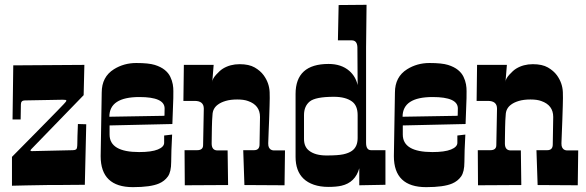

<svg xmlns="http://www.w3.org/2000/svg" viewBox="-20 -770 2440 799"><path d="M66.9 -335 66.4 -301.3Q65.9 -288.6 65.9 -272.9H32.2L35.2 -498L331.1 -500L328.1 -374L110.8 -149.9Q102.1 -141.1 112.8 -141.1L283.2 -145Q291.5 -145 296.6 -148.2Q301.8 -151.4 301.8 -173.3Q301.8 -195.3 304.2 -253.9L338.9 -252.9L333 -1Q297.9 -0.5 267.6 -0.5L214.8 0Q195.3 0 175.8 0L89.8 1.5Q61.5 2.4 29.8 2.9V-117.2Q91.8 -180.2 127 -215.6Q162.1 -251 182.1 -271.7Q202.1 -292.5 218.3 -308.6Q253.9 -344.7 255.6 -349.1Q257.3 -353.5 252.7 -354.2Q248 -355 241.2 -355L83 -352.1Q66.9 -352.1 66.9 -335Z M398.9 -120.1 403.3 -384.8Q403.3 -450.2 454.1 -481.9Q495.6 -507.8 547.1 -507.8Q598.6 -507.8 624.3 -499.8Q649.9 -491.7 665.5 -479Q681.2 -466.3 688.7 -450.4Q696.3 -434.6 699 -419.2Q701.7 -403.8 701.4 -390.4Q701.2 -377 701.2 -361.3Q701.2 -345.7 697.3 -253.9Q697.3 -253.9 436 -248V-210Q436 -137.2 559.1 -137.2Q610.4 -137.2 636.7 -147.9Q663.1 -158.7 663.1 -175.8V-206.1L696.3 -210Q692.4 -137.7 692.4 -96.2Q692.4 -54.7 678.5 -35.4Q664.6 -16.1 641.6 -6.3Q606.4 8.8 533.2 8.8Q398.9 8.8 398.9 -120.1ZM664.6 -292.5 665 -318.8Q665 -366.2 560.1 -366.2Q435.1 -366.2 435.1 -284.2L664.1 -288.1Q664.1 -289.1 664.6 -292.5Z M828.1 -317.9Q828.1 -350.1 790 -350.1H743.2L745.1 -500H869.1L863.3 -428.2Q863.3 -441.4 879.2 -459Q895 -476.6 907.7 -484.4Q938 -502.9 977.1 -502.9Q1016.1 -502.9 1039.8 -489.3Q1063.5 -475.6 1077.1 -457Q1100.6 -424.8 1102.1 -386.2Q1103 -365.7 1101.8 -329.6Q1100.6 -293.5 1099.9 -270Q1099.1 -246.6 1098.1 -226.1Q1096.2 -185.1 1096.2 -173.6Q1096.2 -162.1 1098.9 -157Q1101.6 -151.9 1105 -148.9Q1111.3 -144 1121.1 -144H1166L1164.1 1L997.1 0L992.2 -145H1037.1Q1060.1 -145 1060.1 -168.9L1062 -283.2Q1062 -332.5 1012.2 -349.6Q995.1 -356 967.3 -356Q939.5 -356 919.4 -350.1Q899.4 -344.2 887.2 -335Q865.2 -319.3 864.3 -292Q862.3 -269.5 861.8 -240.5Q861.3 -211.4 861.1 -195.8Q860.8 -180.2 860.8 -172.9Q860.8 -144 885.3 -144H927.2L929.2 0L749 1L748 -145H800.3Q825.2 -145 825.2 -166Z M1503.4 -175.8Q1503.4 -145 1524.4 -145H1584V-1L1475.1 1V-69.8Q1458.5 -10.3 1400.9 2.9Q1379.9 7.8 1346.4 7.8Q1313 7.8 1286.4 -1.2Q1259.8 -10.3 1242.7 -26.9Q1210 -58.6 1210 -117.2V-378.9Q1210 -503.9 1347.2 -503.9Q1400.4 -503.9 1433.6 -475.1Q1460 -452.1 1468.3 -416L1467.3 -573.2Q1466.3 -602.1 1443.8 -602.1H1386.2L1389.2 -749L1505.4 -750L1503.4 -571.8ZM1245.1 -291V-191.9Q1245.1 -159.2 1266.1 -143.1Q1291.5 -123 1339.1 -123Q1386.7 -123 1408.9 -127.9Q1431.2 -132.8 1444.3 -142.1Q1468.3 -158.7 1468.3 -195.8V-291Q1468.3 -330.6 1444.8 -347.7Q1418 -367.2 1369.6 -367.2Q1293 -367.2 1269 -347.7Q1245.1 -328.1 1245.1 -291Z M1619.1 -120.1 1623.5 -384.8Q1623.5 -450.2 1674.3 -481.9Q1715.8 -507.8 1767.3 -507.8Q1818.8 -507.8 1844.5 -499.8Q1870.1 -491.7 1885.7 -479Q1901.4 -466.3 1908.9 -450.4Q1916.5 -434.6 1919.2 -419.2Q1921.9 -403.8 1921.6 -390.4Q1921.4 -377 1921.4 -361.3Q1921.4 -345.7 1917.5 -253.9Q1917.5 -253.9 1656.2 -248V-210Q1656.2 -137.2 1779.3 -137.2Q1830.6 -137.2 1856.9 -147.9Q1883.3 -158.7 1883.3 -175.8V-206.1L1916.5 -210Q1912.6 -137.7 1912.6 -96.2Q1912.6 -54.7 1898.7 -35.4Q1884.8 -16.1 1861.8 -6.3Q1826.7 8.8 1753.4 8.8Q1619.1 8.8 1619.1 -120.1ZM1884.8 -292.5 1885.3 -318.8Q1885.3 -366.2 1780.3 -366.2Q1655.3 -366.2 1655.3 -284.2L1884.3 -288.1Q1884.3 -289.1 1884.8 -292.5Z M2048.3 -317.9Q2048.3 -350.1 2010.3 -350.1H1963.4L1965.3 -500H2089.4L2083.5 -428.2Q2083.5 -441.4 2099.4 -459Q2115.2 -476.6 2127.9 -484.4Q2158.2 -502.9 2197.3 -502.9Q2236.3 -502.9 2260 -489.3Q2283.7 -475.6 2297.4 -457Q2320.8 -424.8 2322.3 -386.2Q2323.2 -365.7 2322 -329.6Q2320.8 -293.5 2320.1 -270Q2319.3 -246.6 2318.4 -226.1Q2316.4 -185.1 2316.4 -173.6Q2316.4 -162.1 2319.1 -157Q2321.8 -151.9 2325.2 -148.9Q2331.5 -144 2341.3 -144H2386.2L2384.3 1L2217.3 0L2212.4 -145H2257.3Q2280.3 -145 2280.3 -168.9L2282.2 -283.2Q2282.2 -332.5 2232.4 -349.6Q2215.3 -356 2187.5 -356Q2159.7 -356 2139.6 -350.1Q2119.6 -344.2 2107.4 -335Q2085.4 -319.3 2084.5 -292Q2082.5 -269.5 2082 -240.5Q2081.5 -211.4 2081.3 -195.8Q2081.1 -180.2 2081.1 -172.9Q2081.1 -144 2105.5 -144H2147.5L2149.4 0L1969.2 1L1968.3 -145H2020.5Q2045.4 -145 2045.4 -166Z"/></svg>

Font: Smokum
Style: Regular
Weight: 400
Designer: Astigmatic (AOETI)
Foundry: Astigmatic (AOETI)
Version: Version 1.001